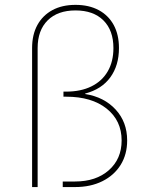

<svg xmlns="http://www.w3.org/2000/svg" viewBox="-20 -757 608 777"><path d="M109.9 0V-562.5Q109.9 -616.7 131.3 -655.8Q152.8 -694.8 192.1 -716.1Q231.4 -737.3 285.6 -737.3Q339.8 -737.3 379.4 -716.1Q418.9 -694.8 440.2 -655.8Q461.4 -616.7 461.4 -562.5Q461.4 -492.2 426.5 -444.1Q391.6 -396 324.7 -378.4V-376.5Q401.4 -364.3 448 -313.7Q494.6 -263.2 494.6 -188.5Q494.6 -132.3 468.3 -89.8Q441.9 -47.4 394.3 -23.7Q346.7 0 283.7 0H233.9V-22.5H283.7Q368.7 -22.5 420.4 -68.1Q472.2 -113.8 472.2 -188.5Q472.2 -269 411.6 -317.4Q351.1 -365.7 247.6 -365.7H236.8V-386.2H247.6Q307.1 -386.2 350.1 -407.5Q393.1 -428.7 416 -468.3Q439 -507.8 439 -562.5Q439 -634.3 398.4 -674.6Q357.9 -714.8 285.6 -714.8Q213.4 -714.8 172.9 -674.6Q132.3 -634.3 132.3 -562.5V0Z"/></svg>

Font: Inter 16pt Thin
Style: Regular
Weight: 250
Version: Version 4.001;git-66647c0bb